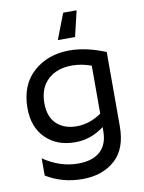

<svg xmlns="http://www.w3.org/2000/svg" viewBox="-98 -818 793 1054"><g transform="rotate(-10 298.0 -291.0)"><path d="M294 -123Q368 -123 433 -169V-436Q380 -456 325 -456Q242 -456 191.5 -409.5Q141 -363 141 -278Q141 -202 183 -162.5Q225 -123 294 -123ZM527 -83Q527 44 457 106Q387 168 276 168Q164 168 74 113V17Q166 80 267 80Q348 80 390.5 41Q433 2 433 -71V-94Q360 -38 271 -38Q170 -38 107.5 -99.5Q45 -161 45 -267Q45 -397 125.5 -468.5Q206 -540 326 -540Q419 -540 527 -496ZM274 -607 329 -750H404L370 -607Z"/></g></svg>

Font: Roundo Medium
Style: Regular
Weight: 500
Designer: Namrata Goyal (Gurmukhi), Shiva Nallaperumal (Latin)
Foundry: Indian Type Foundry
Version: Version 1.000;PS 1.0;hotconv 1.0.88;makeotf.lib2.5.647800